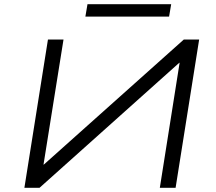

<svg xmlns="http://www.w3.org/2000/svg" viewBox="-20 -893 1028 913"><path d="M96 0 208 -705H282L187 -111L188 -110L854 -705H927L815 0H740L834 -594L833 -595L168 0ZM386 -814 396 -873H794L784 -814Z"/></svg>

Font: Nunito Sans 7pt Expanded Light
Style: Italic
Weight: 300
Width: 7
Italic angle: -9°
Designer: Vernon Adams
Foundry: Vernon Adams
Version: Version 3.101;gftools[0.9.27]